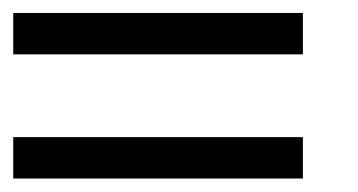

<svg xmlns="http://www.w3.org/2000/svg" viewBox="-20 -504 540 290"><path d="M0 -421.9V-484.4H437.5V-421.9ZM0 -234.4V-296.9H437.5V-234.4Z"/></svg>

Font: KH Dot Dougenzaka 16
Style: Regular
Weight: 400
Designer: Original version for X68000 by Keitarou Hiraki (http://hp.vector.co.jp/authors/VA000874/) / TrueType conversion by Homem
Version: Version 1.00.20150527